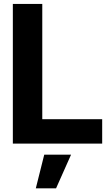

<svg xmlns="http://www.w3.org/2000/svg" viewBox="-20 -748 575 1000"><path d="M46.9 0V-727.5H200.2V-127H512.2V0ZM166.5 232.9 210.4 57.6H350.1L272 232.9Z"/></svg>

Font: Inter Tight
Style: Bold
Weight: 700
Designer: Rasmus Andersson
Foundry: rsms
Version: Version 3.004; ttfautohint (v1.8.4.7-5d5b)